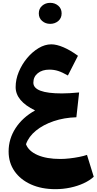

<svg xmlns="http://www.w3.org/2000/svg" viewBox="-20 -982 684 1360"><path d="M228.5 -199.7Q90.8 -266.6 90.8 -365.2Q90.8 -419.4 113 -472.9Q135.3 -526.4 172.1 -570.6Q209 -614.7 253.7 -641.4Q298.3 -668 343.3 -668Q380.9 -668 429.9 -647Q479 -626 532.2 -586.9L460.9 -447.3Q420.9 -470.2 391.8 -479.5Q362.8 -488.8 329.6 -488.8Q278.8 -488.8 247.6 -463.4Q216.3 -438 216.3 -396.5Q216.3 -320.3 418 -320.3Q444.3 -320.3 473.9 -322Q503.4 -323.7 540.5 -327.1L521 -151.4Q434.6 -148.9 360.4 -123.8Q286.1 -98.6 234.6 -56.6Q183.1 -14.6 164.1 39.6Q182.6 88.4 246.1 116.2Q309.6 144 407.7 144Q437 144 472.2 140.1Q507.3 136.2 540.5 129.6Q573.7 123 596.2 115.2L644 270Q616.2 295.9 573.2 315.9Q530.3 335.9 478.5 346.9Q426.8 357.9 372.6 357.9Q273.9 357.9 199.2 324.2Q124.5 290.5 82.8 230.5Q41 170.4 41 90.8Q41 2 90.1 -74Q139.2 -149.9 228.5 -199.7ZM254.9 -887.2Q254.9 -920.9 278.6 -941.4Q302.2 -961.9 335.4 -961.9Q369.1 -961.9 392.8 -941.4Q416.5 -920.9 416.5 -887.2Q416.5 -853.5 392.8 -833.3Q369.1 -813 335.4 -813Q302.2 -813 278.6 -833.3Q254.9 -853.5 254.9 -887.2Z"/></svg>

Font: Pinar-DS4-FD ExtraBold
Style: Regular
Weight: 800
Designer: Amin Abedi
Version: Version 3.000